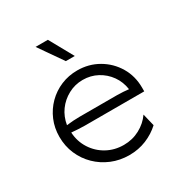

<svg xmlns="http://www.w3.org/2000/svg" viewBox="-144 -699 775 816"><g transform="rotate(-30 243.0 -291.0)"><path d="M259.7 8.3Q213.2 8.3 173.3 -8.3Q133.3 -25 103.5 -54.2Q73.6 -83.3 56.6 -122.6Q39.6 -161.8 39.6 -207.6Q39.6 -251.4 55.6 -288.9Q71.5 -326.4 100 -354.9Q128.5 -383.3 166 -399Q203.5 -414.6 245.8 -414.6Q302.1 -414.6 348.3 -387.8Q394.4 -361.1 421.5 -315.6Q448.6 -270.1 448.6 -213.2V-195.1H156.2Q141 -195.1 124.7 -196.2Q108.3 -197.2 92.4 -198.6Q95.1 -153.5 118.1 -117.7Q141 -81.9 178.1 -61.5Q215.3 -41 260.4 -41Q302.8 -41 338.5 -60.1Q374.3 -79.2 396.5 -111.1L411.1 -50.7Q381.9 -23.6 343.1 -7.6Q304.2 8.3 259.7 8.3ZM92.4 -234.7Q108.3 -236.8 124.3 -237.8Q140.3 -238.9 156.2 -238.9H340.3Q356.9 -238.9 370.5 -237.8Q384 -236.8 397.2 -235.4Q391.7 -273.6 370.5 -303.5Q349.3 -333.3 317 -350.7Q284.7 -368.1 245.8 -368.1Q207.6 -368.1 174.7 -350.3Q141.7 -332.6 120.1 -302.8Q98.6 -272.9 92.4 -234.7ZM224.3 -472.9 143.1 -589.6H203.5L268.1 -472.9Z"/></g></svg>

Font: Afacad Flux Light
Style: Regular
Weight: 300
Designer: Kristian Moeller
Foundry: Dicotype
Version: Version 1.100